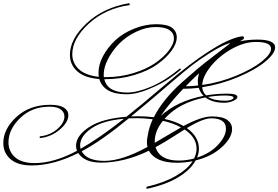

<svg xmlns="http://www.w3.org/2000/svg" viewBox="-20 -995 1771 1222"><path d="M1241 -451Q1198 -446 1162 -446Q1198 -484 1247 -529Q1239 -500 1239 -483.5Q1239 -467 1241 -451ZM1304 -378Q1358 -387 1412 -387Q1466 -387 1466 -373Q1466 -366 1451.5 -360Q1437 -354 1414 -354Q1342 -354 1304 -378ZM965 -86V-96Q965 -162 1017 -226Q1081 -212 1132 -184Q1103 -168 1046.5 -134Q990 -100 965 -86ZM1245 -436Q1255 -405 1276 -385Q1107 -352 1003 -257Q1055 -334 1146 -430Q1196 -430 1245 -436ZM769 -239Q610 -114 493 -48Q490 -59 490 -70Q490 -128 562 -178Q634 -228 769 -239ZM1215 14Q1166 27 1118 27Q997 27 970 -58Q1028 -90 1084 -126Q1140 -162 1155 -171Q1231 -120 1231 -49Q1231 -17 1215 14ZM860 -255 814 -254Q921 -342 968 -382.5Q1015 -423 1088.5 -485.5Q1162 -548 1201 -578.5Q1240 -609 1309 -653.5Q1378 -698 1430 -717Q1439 -720 1442 -720H1445Q1446 -720 1445 -719Q1430 -707 1355 -650Q1280 -593 1239.5 -559Q1199 -525 1136 -469Q1016 -361 959 -249Q912 -255 860 -255ZM1169 -180Q1272 -242 1323 -242Q1418 -242 1418 -176Q1418 -127 1367 -72.5Q1316 -18 1234 8Q1246 -20 1246 -49Q1246 -125 1169 -180ZM1609 -728Q1705 -728 1705 -685Q1705 -651 1646 -603.5Q1587 -556 1483 -513Q1379 -470 1267 -454Q1270 -509 1321.5 -573Q1373 -637 1453 -682.5Q1533 -728 1609 -728ZM919 -60Q757 29 645 29Q533 29 500 -32Q625 -98 800 -242Q822 -243 857 -243Q892 -243 952 -236Q928 -184 920 -131Q915 -108 915 -90.5Q915 -73 919 -60ZM641 -504H655Q745 -504 828.5 -529.5Q912 -555 967 -593Q1022 -631 1054.5 -673.5Q1087 -716 1087 -750Q1087 -784 1058.5 -803.5Q1030 -823 970 -823Q910 -823 847 -793Q784 -763 739.5 -718Q695 -673 667.5 -619.5Q640 -566 640 -520Q640 -509 641 -504ZM803 -975 806 -963Q650 -941 545 -844.5Q440 -748 440 -650Q440 -593 482.5 -554Q525 -515 609 -506Q607 -515 607 -533Q607 -583 635 -636.5Q663 -690 711 -736Q759 -782 831 -811.5Q903 -841 973.5 -841Q1044 -841 1074.5 -818.5Q1105 -796 1105 -757Q1105 -718 1072 -672.5Q1039 -627 982 -586Q925 -545 836.5 -518Q748 -491 649 -491H644Q664 -406 790 -406Q854 -406 943 -444Q1032 -482 1126 -560L1132 -552Q1102 -526 1056 -494.5Q1010 -463 930 -429Q850 -395 785 -395Q641 -395 612 -492Q519 -499 472 -541Q425 -583 425 -646Q425 -747 531.5 -847Q638 -947 803 -975ZM1618 -743Q1560 -743 1507 -732Q1514 -737 1528 -745Q1533 -749 1533 -754Q1533 -764 1522 -764Q1520 -764 1508 -762Q1355 -731 1037 -461Q869 -318 785 -252Q629 -240 546.5 -185.5Q464 -131 464 -67Q464 -50 470 -35Q323 43 201 43Q118 43 76 6Q34 -31 34 -89Q34 -172 108.5 -244Q183 -316 295 -316Q343 -316 366.5 -298.5Q390 -281 390 -254Q390 -213 344.5 -173.5Q299 -134 233 -127V-116Q304 -123 359.5 -169.5Q415 -216 415 -262Q415 -292 386.5 -310Q358 -328 300 -328Q169 -328 85 -251Q1 -174 1 -84Q1 -22 47 18Q93 58 182 58Q320 58 478 -21Q517 40 624 40Q771 40 928 -36Q969 41 1107 41Q1154 41 1206 31Q1172 83 1097 126Q1022 169 912 194L913 207Q1033 182 1113 134Q1193 86 1225 26Q1327 1 1392 -58.5Q1457 -118 1457 -174Q1457 -210 1426 -232Q1395 -254 1328.5 -254Q1262 -254 1148 -193Q1097 -223 1027 -238Q1118 -342 1287 -375Q1332 -341 1406 -341Q1439 -341 1465 -353Q1491 -365 1491 -378Q1491 -399 1424.5 -399Q1358 -399 1292 -388Q1269 -408 1267 -440Q1385 -458 1495.5 -504.5Q1606 -551 1668.5 -603Q1731 -655 1731 -693Q1731 -743 1618 -743Z"/></svg>

Font: Monsieur La Doulaise
Style: Regular
Weight: 400
Designer: Alejandro Paul
Foundry: Alejandro Paul
Version: Version 1.000